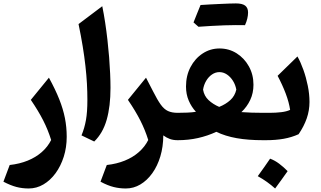

<svg xmlns="http://www.w3.org/2000/svg" viewBox="-20 -820 1875 1123"><path d="M370.2 -19.9Q370.2 -75.9 359.8 -129Q349.4 -182 326.6 -239.4Q303.8 -296.9 266.1 -365.6L160.3 -235.9Q204.3 -171.4 232.7 -115.7Q261 -59.9 279.2 -1.1Q258.9 39.2 224.1 69.7Q189.2 100.3 141.9 119.5Q94.6 138.7 36.7 145.1L0 242.7Q40.9 264.2 75.3 273.3Q109.6 282.4 148 282.4Q193.9 282.4 234.1 258.7Q274.2 235.1 304.8 193.4Q335.3 151.7 352.8 96.9Q370.2 42.1 370.2 -19.9Z M578.1 -783.7 439.4 -679.2Q453.9 -609.5 463.8 -548.7Q473.7 -488 479.7 -433.9Q485.8 -379.8 488.5 -330.8Q491.1 -281.7 491.1 -235.5Q491.1 -164.8 482.7 -117.6Q474.3 -70.4 456.7 -28.1L531.2 7.7Q581.9 -41.8 604.1 -119.9Q626.3 -198 626.3 -306.1Q626.3 -344.6 624.2 -390.2Q622.2 -435.7 618.3 -485.4Q614.3 -535.1 608.5 -586.4Q602.7 -637.8 595.1 -687.8Q587.6 -737.8 578.1 -783.7Z M834 -365.6 728.2 -235.9Q772.7 -170.8 800.9 -115Q829.2 -59.1 847.1 -1.1Q826.8 39.2 791.9 69.7Q757.1 100.3 709.8 119.5Q662.5 138.7 604.6 145.1L567.9 242.7Q610.1 265.3 644.6 273.8Q679.1 282.4 715.9 282.4Q761.4 282.4 800.9 258.9Q840.5 235.4 870.7 193.2Q900.9 151.1 917.9 94.6Q934.8 38 935.1 -28.1Q953.6 -14.5 973.5 -7.2Q993.4 0 1018.8 0H1019.3V-160.1H1018.8Q985.4 -160.1 962.6 -170.6Q939.7 -181 920 -208.5Q900.3 -235.9 875.4 -285.5Z M1263.2 -398.2Q1286.9 -398.2 1307.4 -384.3Q1328 -370.5 1342.5 -347.3Q1357.1 -324.1 1362.2 -295.8Q1353.7 -258.7 1327.1 -234.5Q1300.6 -210.3 1262.1 -194.8Q1225.9 -210.3 1200 -234.4Q1174.1 -258.4 1167.7 -295.6Q1172.2 -324.1 1186 -347.4Q1199.8 -370.7 1220.1 -384.5Q1240.3 -398.2 1263.2 -398.2ZM1264 -536.5Q1210.1 -536.5 1165.5 -507.3Q1120.9 -478.2 1094.4 -427.9Q1067.9 -377.6 1067.9 -313.9Q1067.9 -268.9 1083.8 -231.7Q1099.7 -194.4 1126 -166.1Q1103.8 -162.5 1075 -161.3Q1046.1 -160.1 1019.5 -160.1Q1009.8 -160.1 1004.9 -152.1Q1000 -144.2 1000 -123.7V-36.4Q1000 -15.9 1004.9 -8Q1009.8 0 1019.5 0Q1082.4 0 1138.5 -12.7Q1194.6 -25.4 1245.3 -49Q1297.6 -23.7 1364.2 -11.9Q1430.9 0 1518.9 0H1519.4V-160.1H1518.9Q1486.9 -160.1 1453.1 -161.1Q1419.3 -162.1 1392 -164.3Q1424.6 -195.1 1443.5 -235.3Q1462.5 -275.6 1462.5 -324.4Q1462.5 -383.3 1435.9 -431.4Q1409.2 -479.5 1364.4 -508Q1319.5 -536.5 1264 -536.5ZM1358.5 -673.2Q1373.6 -673.2 1383.8 -673.1Q1393.9 -673 1400.7 -673Q1407.6 -673 1412.9 -672.7Q1422 -692.2 1426.4 -711.3Q1430.9 -730.4 1430.9 -746.8Q1430.9 -774.1 1414 -787.1Q1397.2 -800 1359.6 -800Q1318 -781.9 1276.4 -763.3Q1234.8 -744.6 1193.8 -726.1Q1152.7 -707.5 1111.9 -688.8Q1119.4 -682.3 1126.7 -675.8Q1134 -669.4 1140.8 -663.4Q1175.1 -666 1215 -668.3Q1254.9 -670.7 1292.7 -671.9Q1330.6 -673.2 1358.5 -673.2ZM1140.8 -663.4Q1177.4 -685.9 1213.9 -708.3Q1250.4 -730.7 1286.8 -753.8Q1323.2 -776.8 1359.6 -800Q1346.5 -800 1322.6 -799.2Q1298.7 -798.4 1269.3 -797Q1239.9 -795.6 1209.4 -794.1Q1179 -792.5 1153 -790.7Q1142.6 -765.5 1132.4 -740.2Q1122.3 -715 1111.9 -688.8Q1119.4 -682.3 1126.7 -675.8Q1134 -669.4 1140.8 -663.4Z M1559.8 108Q1542.2 133.6 1524.5 159Q1506.7 184.5 1487.7 210.4Q1516.3 226.2 1541.6 244.3Q1566.8 262.4 1589.2 282.5Q1608.4 256.6 1626.5 231.3Q1644.7 206 1662.3 181Q1638.2 156.4 1612.7 137.3Q1587.1 118.1 1559.8 108ZM1519.5 0H1534.5Q1592.7 0 1638.9 -8.2Q1685 -16.3 1726.5 -35Q1758 -81.1 1774.1 -127.6Q1790.2 -174.1 1790.2 -223.8Q1790.2 -269.6 1780.3 -318.2Q1770.5 -366.9 1754.5 -411.7Q1738.5 -456.4 1719.8 -489.8L1603.7 -376.6Q1631.7 -324.1 1651.1 -272.8Q1670.5 -221.4 1676.9 -177.4Q1656.3 -167.6 1625 -163.9Q1593.6 -160.1 1557.1 -160.1H1519.5Q1509.8 -160.1 1504.9 -152.1Q1500 -144.2 1500 -123.7V-36.4Q1500 -15.9 1504.9 -8Q1509.8 0 1519.5 0Z"/></svg>

Font: Pinar-VF-FD
Style: Regular
Weight: 300
Designer: Amin Abedi
Version: Version 3.0